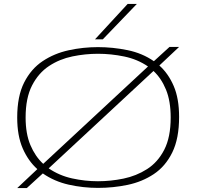

<svg xmlns="http://www.w3.org/2000/svg" viewBox="-20 -951 1006 982"><path d="M117 11H68L171 -86Q124 -128 96 -192.5Q68 -257 68 -350Q68 -459 103.5 -529Q139 -599 198.5 -638.5Q258 -678 331.5 -694Q405 -710 481 -710Q557 -710 632.5 -694.5Q708 -679 767 -638L847 -711H896L795 -616Q841 -575 868.5 -511Q896 -447 896 -353Q896 -242 861 -171Q826 -100 766.5 -60.5Q707 -21 633 -5.5Q559 10 481 10Q405 10 331.5 -6.5Q258 -23 199 -64ZM111 -350Q111 -267 135.5 -209Q160 -151 201 -113L737 -611Q683 -648 615.5 -662Q548 -676 481 -676Q416 -676 350.5 -662.5Q285 -649 231 -613.5Q177 -578 144 -514Q111 -450 111 -350ZM481 -24Q546 -24 611.5 -37.5Q677 -51 732 -86Q787 -121 820 -185Q853 -249 853 -350Q853 -434 829 -492.5Q805 -551 765 -588L229 -90Q283 -53 349 -38.5Q415 -24 481 -24ZM466 -750 633 -931H680L506 -750Z"/></svg>

Font: Georama Extended ExtraLight
Style: Regular
Weight: 200
Width: 7
Designer: Jean-Baptiste Levee
Foundry: Production Type
Version: Version 1.000